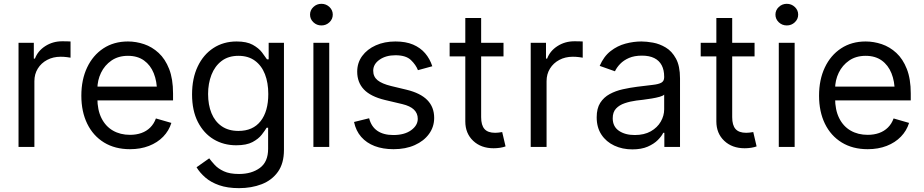

<svg xmlns="http://www.w3.org/2000/svg" viewBox="-20 -770 4841 1006"><path d="M77.1 0V-545.9H157.2V-462.9H163.1Q178.2 -503.4 217.5 -528.6Q256.8 -553.7 305.7 -553.7Q314.9 -553.7 328.6 -553.5Q342.3 -553.2 349.6 -552.7V-467.8Q345.2 -468.8 330.1 -470.7Q314.9 -472.7 297.9 -472.7Q258.3 -472.7 227.1 -456.1Q195.8 -439.5 178 -410.6Q160.2 -381.8 160.2 -344.7V0Z M661.1 11.7Q582.5 11.7 525.1 -23.4Q467.8 -58.6 437 -121.8Q406.2 -185.1 406.2 -268.6Q406.2 -352.5 436.5 -416.5Q466.8 -480.5 521.7 -516.6Q576.7 -552.7 650.4 -552.7Q692.9 -552.7 734.9 -538.6Q776.9 -524.4 811.3 -492.7Q845.7 -460.9 866.2 -408.7Q886.7 -356.4 886.7 -280.3V-244.1H465.8V-316.4H841.3L802.7 -289.1Q802.7 -343.8 785.6 -386.2Q768.6 -428.7 734.6 -453.1Q700.7 -477.5 650.4 -477.5Q600.1 -477.5 564.2 -452.9Q528.3 -428.2 509.3 -388.7Q490.2 -349.1 490.2 -303.7V-255.9Q490.2 -193.8 511.7 -150.9Q533.2 -107.9 571.8 -85.7Q610.4 -63.5 661.1 -63.5Q693.8 -63.5 720.7 -73Q747.6 -82.5 767.1 -101.8Q786.6 -121.1 796.9 -149.4L877.9 -126Q865.2 -85 835.2 -54Q805.2 -22.9 760.7 -5.6Q716.3 11.7 661.1 11.7Z M1232.4 215.8Q1171.9 215.8 1128.2 200.4Q1084.5 185.1 1055.7 159.9Q1026.9 134.8 1009.8 106.4L1076.2 59.6Q1087.4 74.7 1105 94Q1122.6 113.3 1152.8 127.4Q1183.1 141.6 1232.4 141.6Q1298.3 141.6 1341.6 109.9Q1384.8 78.1 1384.8 9.8V-100.6H1377Q1368.2 -85.9 1351.3 -64.2Q1334.5 -42.5 1303 -25.6Q1271.5 -8.8 1217.8 -8.8Q1151.9 -8.8 1099.6 -40Q1047.4 -71.3 1016.8 -130.9Q986.3 -190.4 986.3 -275.4Q986.3 -359.4 1015.9 -421.6Q1045.4 -483.9 1098.1 -518.3Q1150.9 -552.7 1219.7 -552.7Q1272.9 -552.7 1304.4 -535.2Q1335.9 -517.6 1352.8 -495.4Q1369.6 -473.1 1378.9 -459H1387.7V-545.9H1467.8V15.6Q1467.8 85.9 1436.3 130.1Q1404.8 174.3 1351.3 195.1Q1297.9 215.8 1232.4 215.8ZM1229.5 -84Q1305.2 -84 1345.5 -135.3Q1385.7 -186.5 1385.7 -277.3Q1385.7 -336.4 1368.2 -381.3Q1350.6 -426.3 1315.7 -451.9Q1280.8 -477.5 1229.5 -477.5Q1176.3 -477.5 1140.9 -450.4Q1105.5 -423.3 1087.9 -377.9Q1070.3 -332.5 1070.3 -277.3Q1070.3 -220.7 1088.1 -177Q1106 -133.3 1141.6 -108.6Q1177.2 -84 1229.5 -84Z M1622.1 0V-545.9H1705.1V0ZM1664.1 -636.7Q1639.6 -636.7 1622.1 -653.3Q1604.5 -669.9 1604.5 -693.4Q1604.5 -716.8 1622.1 -733.4Q1639.6 -750 1664.1 -750Q1688.5 -750 1706.1 -733.4Q1723.6 -716.8 1723.6 -693.4Q1723.6 -669.9 1706.1 -653.3Q1688.5 -636.7 1664.1 -636.7Z M2245.1 -422.9 2169.9 -402.3Q2159.2 -430.2 2133.1 -455.3Q2106.9 -480.5 2051.8 -480.5Q2002 -480.5 1968.8 -457.3Q1935.5 -434.1 1935.5 -399.4Q1935.5 -368.2 1958.3 -349.6Q1981 -331.1 2029.3 -319.3L2110.4 -299.8Q2183.1 -282.2 2219 -245.6Q2254.9 -209 2254.9 -152.3Q2254.9 -105.5 2228 -68.4Q2201.2 -31.2 2153.3 -9.8Q2105.5 11.7 2042 11.7Q1986.3 11.7 1943.4 -4.6Q1900.4 -21 1872.6 -52.7Q1844.7 -84.5 1835 -130.9L1914.1 -150.4Q1925.3 -106.4 1957.3 -84.5Q1989.3 -62.5 2041 -62.5Q2099.1 -62.5 2134 -87.6Q2168.9 -112.8 2168.9 -147.5Q2168.9 -176.3 2148.9 -195.6Q2128.9 -214.8 2087.9 -224.6L1997.1 -246.1Q1921.9 -264.2 1886.7 -301.3Q1851.6 -338.4 1851.6 -394.5Q1851.6 -440.9 1877.7 -476.6Q1903.8 -512.2 1949.2 -532.5Q1994.6 -552.7 2051.8 -552.7Q2106 -552.7 2144.3 -536.4Q2182.6 -520 2207.5 -491Q2232.4 -461.9 2245.1 -422.9Z M2618.2 -545.9V-474.6H2335.9V-545.9ZM2418 -675.8H2501V-156.2Q2501 -113.8 2518.6 -94Q2536.1 -74.2 2574.2 -74.2Q2582.5 -74.2 2591.6 -75.2Q2600.6 -76.2 2611.3 -78.1L2628.9 -2.9Q2617.2 1.5 2600.3 4.2Q2583.5 6.8 2566.4 6.8Q2500.5 6.8 2459.2 -32.2Q2418 -71.3 2418 -133.8Z M2760.7 0V-545.9H2840.8V-462.9H2846.7Q2861.8 -503.4 2901.1 -528.6Q2940.4 -553.7 2989.3 -553.7Q2998.5 -553.7 3012.2 -553.5Q3025.9 -553.2 3033.2 -552.7V-467.8Q3028.8 -468.8 3013.7 -470.7Q2998.5 -472.7 2981.4 -472.7Q2941.9 -472.7 2910.6 -456.1Q2879.4 -439.5 2861.6 -410.6Q2843.8 -381.8 2843.8 -344.7V0Z M3293 12.7Q3241.2 12.7 3198.7 -7.1Q3156.2 -26.9 3131.3 -64.5Q3106.4 -102.1 3106.4 -155.3Q3106.4 -202.1 3125 -231.2Q3143.6 -260.3 3174.6 -277.1Q3205.6 -293.9 3242.9 -302.2Q3280.3 -310.5 3318.4 -315.4Q3368.2 -321.8 3399.4 -325.2Q3430.7 -328.6 3445.3 -336.9Q3460 -345.2 3460 -365.2V-368.2Q3460 -403.3 3447 -428Q3434.1 -452.6 3408.2 -465.6Q3382.3 -478.5 3343.8 -478.5Q3303.7 -478.5 3275.6 -466.3Q3247.6 -454.1 3229.5 -435.3Q3211.4 -416.5 3202.1 -396.5L3122.1 -424.8Q3143.6 -474.6 3179.4 -502.4Q3215.3 -530.3 3257.6 -541.5Q3299.8 -552.7 3340.8 -552.7Q3367.2 -552.7 3401.4 -546.6Q3435.5 -540.5 3468 -521.2Q3500.5 -502 3521.7 -463.1Q3543 -424.3 3543 -359.4V0H3460.9V-74.2H3455.1Q3446.8 -56.6 3426.8 -36.4Q3406.7 -16.1 3373.8 -1.7Q3340.8 12.7 3293 12.7ZM3305.7 -62.5Q3355.5 -62.5 3389.9 -82Q3424.3 -101.6 3442.1 -132.6Q3460 -163.6 3460 -197.3V-274.4Q3454.6 -268.1 3436.5 -262.9Q3418.5 -257.8 3395 -253.9Q3371.6 -250 3349.6 -247.3Q3327.6 -244.6 3314.5 -243.2Q3281.7 -238.8 3253.4 -229.2Q3225.1 -219.7 3207.8 -201.2Q3190.4 -182.6 3190.4 -150.4Q3190.4 -106.9 3222.9 -84.7Q3255.4 -62.5 3305.7 -62.5Z M3933.6 -545.9V-474.6H3651.4V-545.9ZM3733.4 -675.8H3816.4V-156.2Q3816.4 -113.8 3834 -94Q3851.6 -74.2 3889.6 -74.2Q3897.9 -74.2 3907 -75.2Q3916 -76.2 3926.8 -78.1L3944.3 -2.9Q3932.6 1.5 3915.8 4.2Q3898.9 6.8 3881.8 6.8Q3815.9 6.8 3774.7 -32.2Q3733.4 -71.3 3733.4 -133.8Z M4060.5 0V-545.9H4143.6V0ZM4102.5 -636.7Q4078.1 -636.7 4060.5 -653.3Q4043 -669.9 4043 -693.4Q4043 -716.8 4060.5 -733.4Q4078.1 -750 4102.5 -750Q4127 -750 4144.5 -733.4Q4162.1 -716.8 4162.1 -693.4Q4162.1 -669.9 4144.5 -653.3Q4127 -636.7 4102.5 -636.7Z M4526.4 11.7Q4447.8 11.7 4390.4 -23.4Q4333 -58.6 4302.2 -121.8Q4271.5 -185.1 4271.5 -268.6Q4271.5 -352.5 4301.8 -416.5Q4332 -480.5 4387 -516.6Q4441.9 -552.7 4515.6 -552.7Q4558.1 -552.7 4600.1 -538.6Q4642.1 -524.4 4676.5 -492.7Q4710.9 -460.9 4731.4 -408.7Q4752 -356.4 4752 -280.3V-244.1H4331.1V-316.4H4706.5L4668 -289.1Q4668 -343.8 4650.9 -386.2Q4633.8 -428.7 4599.9 -453.1Q4565.9 -477.5 4515.6 -477.5Q4465.3 -477.5 4429.4 -452.9Q4393.6 -428.2 4374.5 -388.7Q4355.5 -349.1 4355.5 -303.7V-255.9Q4355.5 -193.8 4377 -150.9Q4398.4 -107.9 4437 -85.7Q4475.6 -63.5 4526.4 -63.5Q4559.1 -63.5 4585.9 -73Q4612.8 -82.5 4632.3 -101.8Q4651.9 -121.1 4662.1 -149.4L4743.2 -126Q4730.5 -85 4700.4 -54Q4670.4 -22.9 4626 -5.6Q4581.5 11.7 4526.4 11.7Z"/></svg>

Font: GitLab Sans
Style: Regular
Weight: 400
Designer: Rasmus Andersson
Foundry: Modifications by GitLab B.V., manufactured by rsms
Version: Version 4.000;git-c8fb6b7